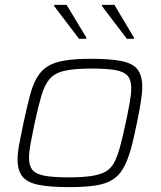

<svg xmlns="http://www.w3.org/2000/svg" viewBox="-20 -759 659 787"><path d="M264 8Q184 8 137.5 -1.5Q91 -11 71.5 -36Q52 -61 52 -105Q52 -132 59 -169Q66 -206 76 -254Q90 -319 102 -365Q114 -411 131.5 -441Q149 -471 176 -487.5Q203 -504 246 -511Q289 -518 353 -518Q433 -518 479 -508.5Q525 -499 544 -474Q563 -449 563 -404Q563 -377 557 -339.5Q551 -302 541 -254Q528 -189 515 -143.5Q502 -98 484.5 -68Q467 -38 440 -21.5Q413 -5 370.5 1.5Q328 8 264 8ZM261 -32Q317 -32 354 -37.5Q391 -43 413.5 -56Q436 -69 449 -94.5Q462 -120 472.5 -159Q483 -198 495 -254Q505 -301 511.5 -337Q518 -373 518 -398Q518 -431 503.5 -448Q489 -465 454 -471.5Q419 -478 356 -478Q286 -478 245.5 -469Q205 -460 184 -436Q163 -412 150 -368Q137 -324 122 -254Q112 -207 105.5 -171.5Q99 -136 99 -111Q99 -79 113.5 -62Q128 -45 163.5 -38.5Q199 -32 261 -32ZM304 -600 202 -734V-739H253L334 -605L333 -600ZM500 -600 398 -734V-739H449L529 -605V-600Z"/></svg>

Font: Saira SemiExpanded ExtraLight
Style: Italic
Weight: 250
Width: 6
Italic angle: -12°
Designer: Hector Gatti with collaboration of the Omnibus-Type team
Foundry: Omnibus-Type
Version: Version 1.101